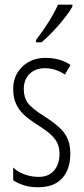

<svg xmlns="http://www.w3.org/2000/svg" viewBox="-20 -786 355 816"><path d="M133.3 -606V-616.2Q194.8 -696.3 226.6 -766.1H287.6V-757.8Q269.5 -725.6 229.5 -679.2Q190.4 -634.8 156.2 -606ZM278.8 -132.8Q278.8 -65.9 243.7 -27.8Q209 9.8 142.1 9.8Q105 9.8 78.6 0.5Q51.8 -8.8 36.1 -20V-74.2Q54.7 -55.7 84 -44.9Q113.3 -34.2 145 -34.2Q186 -34.2 209.5 -61Q232.9 -87.9 232.9 -132.8Q232.9 -167.5 215.8 -191.9Q198.2 -217.3 151.9 -247.1Q97.7 -281.2 78.1 -301.8Q57.1 -323.2 46.9 -347.7Q36.1 -372.6 36.1 -408.2Q36.1 -465.3 74.7 -502.4Q113.8 -540 172.9 -540Q236.3 -540 279.8 -509.8L255.9 -469.2Q215.8 -496.1 170.9 -496.1Q129.9 -496.1 105.5 -471.7Q81.1 -447.3 81.1 -408.2Q81.1 -372.1 97.7 -349.1Q114.3 -325.7 168 -292Q218.3 -259.3 240.2 -236.3Q259.8 -216.3 269.5 -190.4Q278.8 -166 278.8 -132.8Z"/></svg>

Font: Germano
Style: Regular
Weight: 300
Width: 3
Foundry: Ascender Corporation
Version: Version 1.10; ttfautohint (v1.5)